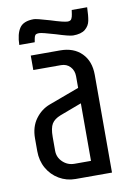

<svg xmlns="http://www.w3.org/2000/svg" viewBox="-79 -722 522 772"><g transform="rotate(-10 182.5 -336.0)"><path d="M112 -662Q123 -662 177 -646Q230 -629 245 -629Q257 -629 261 -636.5Q265 -644 266.5 -655Q268 -666 269 -672H332Q331 -638 327 -617.5Q323 -597 306.5 -583.5Q290 -570 257 -570Q242 -570 189 -587Q135 -603 124 -603Q111 -603 107.5 -598Q104 -593 102.5 -584Q101 -575 100 -570H37Q38 -615 54 -638.5Q70 -662 112 -662ZM34 -137V-189Q34 -236 57.5 -268Q81 -300 116 -313L240 -359V-406Q240 -430 225.5 -445.5Q211 -461 188 -461H75V-520H195Q250 -520 282.5 -487.5Q315 -455 315 -399V0H166Q130 0 99.5 -18Q69 -36 51.5 -67Q34 -98 34 -137ZM240 -61V-296L152 -263Q126 -253 115.5 -236Q105 -219 105 -182V-126Q105 -99 125 -80Q145 -61 173 -61Z"/></g></svg>

Font: Homenaje
Style: Regular
Weight: 400
Designer: Constanza Artigas Preller, Agustina Mingote
Foundry: Constanza Artigas Preller, Agustina Mingote
Version: Version 1.100